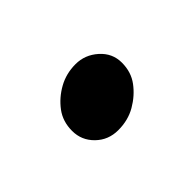

<svg xmlns="http://www.w3.org/2000/svg" viewBox="-45 -589 439 439"><g transform="rotate(45 175.0 -369.5)"><path d="M244.5 -296Q223 -274 192.5 -274Q162 -274 140 -290.5Q118 -307 104 -332Q90 -357 90 -387.5Q90 -418 111 -441.5Q132 -465 162.5 -465Q193 -465 215 -448.5Q237 -432 251.5 -407Q266 -382 266 -350Q266 -318 244.5 -296Z"/></g></svg>

Font: LXGW WenKai TC
Style: Regular
Weight: 400
Designer: LXGW / Fontworks Inc.
Foundry: LXGW / Fontworks Inc.
Version: Version 1.330